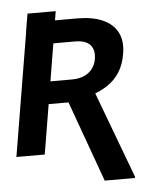

<svg xmlns="http://www.w3.org/2000/svg" viewBox="-75 -829 866 1052"><g transform="rotate(-5 358.5 -303.0)"><path d="M99.4 -678.1 116 -777.3H271.3L254.7 -678.1ZM108.2 -727.5H383.6Q467.6 -727.7 524.2 -702.9Q580.8 -678.1 605.7 -630.4Q630.7 -582.6 618.9 -512.5Q609.2 -453.4 582.8 -412.3Q556.4 -371.1 516.4 -344.5Q476.4 -318 425.4 -301.2L370.7 -273.2H135.5L154.7 -396.7H328.3Q366.9 -396.9 395 -409.4Q423 -422 440.3 -444.9Q457.5 -467.9 462.3 -498.4Q470.3 -546.6 445.8 -574.5Q421.4 -602.4 362.5 -602.7H243L143 0H-12.9ZM457.8 171.1 281.6 -317.2H444.9L625.2 164.5L623.6 171.1Z"/></g></svg>

Font: Inter Tight
Style: Italic
Weight: 400
Italic angle: -9.39999°
Designer: Rasmus Andersson
Foundry: rsms
Version: Version 3.002